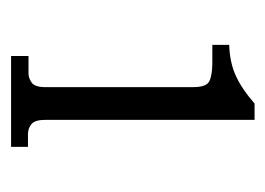

<svg xmlns="http://www.w3.org/2000/svg" viewBox="-88 -694 490 355"><g transform="rotate(90 157.5 -517.0)"><path d="M202.1 -355.5Q202.1 -335.9 210 -329.6Q217.8 -323.2 228.5 -323.2H252V-292H84V-324.2H116.2Q125 -324.2 133.3 -330.1Q141.6 -335.9 141.6 -355.5V-628.9Q141.6 -653.3 130.4 -658.7Q119.1 -664.1 95.7 -664.1H63.5V-695.3Q96.7 -696.3 121.6 -708Q146.5 -719.7 171.9 -742.2H202.1Z"/></g></svg>

Font: Uchen
Style: Regular
Weight: 400
Designer: Christopher J. Fynn
Foundry: Christopher J. Fynn for DDC
Version: Version 1.000 preliminary